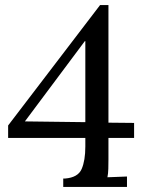

<svg xmlns="http://www.w3.org/2000/svg" viewBox="-20 -736 582 756"><path d="M407 -109Q407 -89 406.5 -71Q406 -53 403 -38Q423 -39 442 -39.5Q461 -40 480 -41V0H229V-33H236Q287 -37 301.5 -70.5Q316 -104 316 -159V-193H12V-242L374 -716H407V-253L508 -252V-193H407ZM314 -574 78 -258 316 -255V-574Z"/></svg>

Font: Lora
Style: Regular
Weight: 400
Designer: Olga Karpushina, Alexei Vanyashin (Cyrillic)
Foundry: Cyreal
Version: Version 3.005; ttfautohint (v1.8.4.7-5d5b)